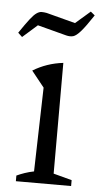

<svg xmlns="http://www.w3.org/2000/svg" viewBox="-64 -746 407 779"><g transform="rotate(5 139.5 -356.0)"><path d="M31 0V-23Q46 -30 63.5 -36Q81 -42 101 -46L110 -388L58 -453Q86 -470 116.5 -480.5Q147 -491 181 -495V-44L256 -24V0ZM5 -585 -12 -601Q13 -638 28.5 -658Q44 -678 55 -685.5Q66 -693 75.5 -693Q85 -693 96 -691L214 -660L274 -712L291 -698Q260 -651 242 -630.5Q224 -610 211.5 -606.5Q199 -603 183 -607L65 -638Z"/></g></svg>

Font: Piazzolla 24pt
Style: Regular
Weight: 400
Designer: Juan Pablo del Peral
Foundry: Huerta Tipografica
Version: Version 2.005